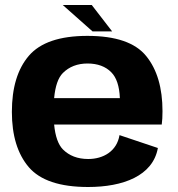

<svg xmlns="http://www.w3.org/2000/svg" viewBox="-20 -742 710 768"><path d="M332.5 6C472 6 591.5 -38.5 611.5 -150L458 -201.5C447.5 -137 393 -106 333 -106C290.5 -106 257 -119 231.5 -144.5C213 -163.5 201 -196.5 196.5 -244H627C629 -259 630 -276.5 630 -297C630 -390 608.5 -464 565 -517.5C521.5 -571.5 443 -598.5 329.5 -598.5C219 -598.5 141 -572 95.5 -519C50 -466 27.5 -391 27.5 -294.5C27.5 -200 50 -126.5 95 -73.5C140.5 -20.5 219.5 6 332.5 6ZM196.5 -349.5C201 -397.5 212.5 -431 231.5 -450C256.5 -475 289.5 -488 330 -488C370.5 -488 402.5 -476 425 -453C446 -432 457.5 -397.5 459.5 -349.5ZM350 -616.5H428.5L347 -722H231Z"/></svg>

Font: Anybody
Style: Bold
Weight: 700
Designer: Tyler Finck
Foundry: Etcetera Type Company
Version: Version 1.110